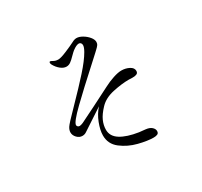

<svg xmlns="http://www.w3.org/2000/svg" viewBox="-167 -1015 1333 1269"><g transform="rotate(-30 500.0 -380.5)"><path d="M381 -147Q381 -187 401 -239Q421 -291 455 -328Q420 -306 330 -246Q297 -224 295 -223Q281 -213 263 -213Q240 -213 222.5 -231.5Q205 -250 205 -272Q205 -290 217 -309Q228 -327 310 -410Q401 -503 461.5 -570.5Q522 -638 550 -687Q566 -715 566 -731Q566 -741 560.5 -747.5Q555 -754 546 -754Q527 -754 497 -731Q490 -726 467 -703Q448 -683 433 -672.5Q418 -662 401 -662Q379 -662 357 -680Q335 -698 321 -724Q317 -732 317 -738Q317 -747 324 -747Q328 -747 344 -738Q358 -730 378 -730Q397 -730 443.5 -749.5Q490 -769 517 -783Q535 -793 551 -793Q571 -793 595 -779Q619 -765 636 -744.5Q653 -724 653 -705Q653 -692 645.5 -682Q638 -672 627 -662Q616 -652 610 -646Q599 -635 551 -592Q427 -480 344 -399.5Q261 -319 261 -296Q261 -290 266 -284.5Q271 -279 280 -279Q289 -279 306 -286Q349 -307 424 -344.5Q499 -382 563 -415Q599 -434 637 -446.5Q675 -459 700 -459Q733 -459 759.5 -445Q786 -431 786 -408Q786 -392 774.5 -386.5Q763 -381 743 -381L712 -382Q660 -382 592 -367.5Q524 -353 485 -312Q447 -272 432 -238Q417 -204 417 -170Q417 -120 465 -90Q513 -60 598 -47Q627 -43 645 -42Q675 -39 690.5 -25Q706 -11 706 5Q706 21 695 26.5Q684 32 666 32Q619 32 552 15Q485 -2 433 -42Q381 -82 381 -147Z"/></g></svg>

Font: Shippori Mincho
Style: Regular
Weight: 400
Designer: FONTDASU
Foundry: FONTDASU / Google Inc. / but / Adobe
Version: Version 3.110; ttfautohint (v1.8.3)